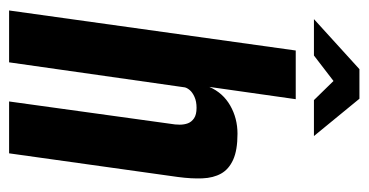

<svg xmlns="http://www.w3.org/2000/svg" viewBox="-214 -596 810 422"><g transform="rotate(90 191.0 -385.0)"><path d="M3 0 91 -630H198L171 -440Q184 -470 212 -486Q240 -502 274 -502Q310 -502 331 -492.5Q352 -483 361.5 -466Q371 -449 372 -425Q373 -401 369 -371L317 0H203L252 -354Q254 -365 254 -375Q254 -385 251 -393Q248 -401 240 -406.5Q232 -412 217 -412Q203 -412 193 -407.5Q183 -403 178 -397Q173 -391 172 -386L117 0ZM22 -670 132 -770H197L279 -670H200L158 -713L102 -670Z"/></g></svg>

Font: Alumni Sans Thin
Style: Bold Italic
Weight: 700
Italic angle: -8°
Version: Version 1.016